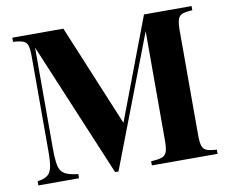

<svg xmlns="http://www.w3.org/2000/svg" viewBox="-78 -806 1082 906"><g transform="rotate(-10 463.5 -353.5)"><path d="M818.8 -602.1V-106Q818.8 -67.9 824.5 -51Q830.1 -34.2 845.5 -28.1Q860.8 -22 894 -20V0H579.1V-20Q615.2 -22 631.6 -28.1Q647.9 -34.2 654.1 -51Q660.2 -67.9 660.2 -106V-628.9L418.9 1H402.8L132.8 -643.1V-164.1Q132.8 -105 138.9 -77.4Q145 -49.8 165 -37.4Q185.1 -24.9 230 -20V0H35.2V-20Q67.9 -24.9 83.5 -36.9Q99.1 -48.8 104.5 -75Q109.9 -101.1 109.9 -151.9V-602.1Q109.9 -640.1 104.5 -657Q99.1 -673.8 83.5 -679.9Q67.9 -686 35.2 -688V-708H279.8L481.9 -221.2L666 -708H894V-688Q859.9 -686 845 -679.9Q830.1 -673.8 824.5 -657Q818.8 -640.1 818.8 -602.1Z"/></g></svg>

Font: Neothic
Style: Regular
Weight: 400
Designer: Vasily Draigo aka Daymarius
Foundry: Vasily Draigo aka Daymarius
Version: Version 1.00 May 8, 2019, initial release